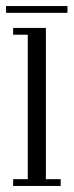

<svg xmlns="http://www.w3.org/2000/svg" viewBox="-26 -616 244 636"><path d="M17.5 0V-22.5H66V-501H17.5V-523.5H126V-22.5H175V0ZM-6 -573.5V-596H197.5V-573.5Z"/></svg>

Font: Imbue 50pt Light
Style: Regular
Weight: 300
Designer: Tyler Finck
Foundry: Etcetera Type Company
Version: Version 1.102; ttfautohint (v1.8.3)